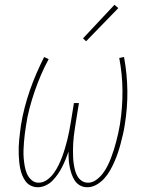

<svg xmlns="http://www.w3.org/2000/svg" viewBox="-20 -777 640 805"><path d="M139 8Q123 8 109.5 1.5Q96 -5 87.5 -16.5Q79 -28 73.5 -41.5Q68 -55 65 -69.5Q62 -84 60.5 -99Q59 -114 58.5 -129.5Q58 -145 58.5 -160.5Q59 -176 60.5 -191.5Q62 -207 64 -222.5Q66 -238 68 -253Q74 -290 83.5 -326.5Q93 -363 105.5 -399Q118 -435 133 -469.5Q148 -504 165 -538L184 -529Q166 -496 151.5 -462Q137 -428 125 -393Q113 -358 103.5 -322Q94 -286 89 -250Q86 -233 84 -215.5Q82 -198 80.5 -181Q79 -164 78.5 -146.5Q78 -129 79.5 -112Q81 -95 84 -78.5Q87 -62 93.5 -47.5Q100 -33 112.5 -22Q125 -11 142 -11Q161 -11 177.5 -23Q194 -35 205.5 -51Q217 -67 225.5 -84.5Q234 -102 240.5 -119.5Q247 -137 252.5 -155.5Q258 -174 262.5 -192Q267 -210 270.5 -228.5Q274 -247 277 -265L290 -345H311L298 -265Q296 -250 293.5 -235.5Q291 -221 289.5 -206.5Q288 -192 287 -177.5Q286 -163 286 -148.5Q286 -134 286.5 -119.5Q287 -105 289 -91Q291 -77 294.5 -63.5Q298 -50 304.5 -38.5Q311 -27 322.5 -19Q334 -11 349 -11Q367 -11 383 -22.5Q399 -34 410.5 -49Q422 -64 430.5 -81Q439 -98 445.5 -115Q452 -132 457.5 -149.5Q463 -167 467.5 -184.5Q472 -202 476 -220Q480 -238 483 -256Q494 -327 493.5 -396.5Q493 -466 480 -534L500 -538Q513 -468 514 -397Q515 -326 503 -253Q500 -233 495.5 -214Q491 -195 486 -175.5Q481 -156 474.5 -137Q468 -118 460 -99.5Q452 -81 441.5 -62.5Q431 -44 417 -28.5Q403 -13 384.5 -2.5Q366 8 346 8Q329 8 315.5 0.5Q302 -7 293.5 -20Q285 -33 280 -48Q275 -63 272 -78.5Q269 -94 268 -110Q267 -126 267 -142Q262 -126 255.5 -110Q249 -94 241 -78Q233 -62 223 -47.5Q213 -33 200.5 -20Q188 -7 171.5 0.5Q155 8 139 8ZM341 -604 328 -616 460 -757 476 -743Z"/></svg>

Font: Iosevka Slab ThExObl
Style: Regular
Weight: 100
Width: 7
Italic angle: -9°
Monospace: yes
Designer: Belleve Invis
Foundry: Belleve Invis
Version: Version 11.1.1; ttfautohint (v1.8.3)